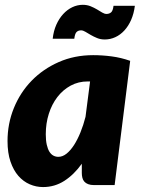

<svg xmlns="http://www.w3.org/2000/svg" viewBox="-20 -750 570 778"><path d="M335.5 -420Q297.5 -420 266.2 -403Q235 -386 212.5 -356.8Q190 -327.5 177.8 -288.8Q165.5 -250 165.5 -206Q165.5 -181 169.5 -163.5Q173.5 -146 180.2 -135.2Q187 -124.5 196.2 -119.5Q205.5 -114.5 216.5 -114.5Q233.5 -114.5 249.5 -127.2Q265.5 -140 279.8 -162Q294 -184 306 -213.5Q318 -243 326.5 -276.5L345 -420ZM311.5 -86.5Q280 -42.5 240.8 -17.2Q201.5 8 154.5 8Q126.5 8 100.5 -3.2Q74.5 -14.5 54.5 -37.2Q34.5 -60 22.5 -95.2Q10.5 -130.5 10.5 -178.5Q10.5 -249 36.2 -312.2Q62 -375.5 108.2 -423Q154.5 -470.5 218 -498.5Q281.5 -526.5 357.5 -526.5Q394.5 -526.5 432.5 -521.5Q470.5 -516.5 507.5 -503.5L444.5 0H361.5Q347 0 337.2 -3.8Q327.5 -7.5 321.8 -14Q316 -20.5 313.8 -29.5Q311.5 -38.5 311.5 -49ZM411.5 -693.5Q422.5 -693.5 430 -699.8Q437.5 -706 440 -726.5H526.5Q522.5 -695 511.5 -669.8Q500.5 -644.5 484.2 -626.8Q468 -609 447.5 -599.5Q427 -590 404.5 -590Q387.5 -590 373.5 -595.8Q359.5 -601.5 347.5 -608.5Q335.5 -615.5 326 -621.2Q316.5 -627 308.5 -627Q297 -627 290.2 -620.2Q283.5 -613.5 281 -593H193.5Q197 -624.5 208.2 -649.8Q219.5 -675 236 -693Q252.5 -711 273 -720.8Q293.5 -730.5 315.5 -730.5Q332.5 -730.5 346.8 -724.8Q361 -719 372.8 -712Q384.5 -705 394 -699.2Q403.5 -693.5 411.5 -693.5Z"/></svg>

Font: Lato ExtraBold
Style: Italic
Weight: 800
Italic angle: -7°
Designer: Lukasz Dziedzic with Adam Twardoch and Botio Nikoltchev
Foundry: tyPoland Lukasz Dziedzic
Version: Version 2.015; 2015-08-06; http://www.latofonts.com/